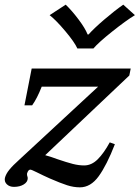

<svg xmlns="http://www.w3.org/2000/svg" viewBox="-36 -792 599 824"><path d="M177 -727 246 -772Q273 -746 301.5 -708Q330 -670 340 -644H344Q367 -670 412 -708.5Q457 -747 493 -772L543 -727Q505 -704 446 -657Q387 -610 365 -584H296Q284 -611 244.5 -658Q205 -705 177 -727ZM178 -26Q151 -38 121 -53Q99 -64 94 -64Q85 -64 80 -47V-43Q80 -39 81.5 -35Q83 -31 83 -27Q83 -11 66 -0.5Q49 10 24 10Q5 10 -6.5 -1Q-18 -12 -15 -28Q-11 -45 4 -63.5Q19 -82 47 -107L385 -420H143Q123 -369 102 -340H69L100 -498H525L519 -468L158 -126Q170 -123 186 -117.5Q202 -112 210 -109Q251 -95 276.5 -88.5Q302 -82 325 -82Q357 -82 383.5 -108.5Q410 -135 435 -181L457 -173Q422 -83 387.5 -35.5Q353 12 307 12Q280 12 252 3Q224 -6 178 -26Z"/></svg>

Font: Trirong
Style: Bold Italic
Weight: 700
Italic angle: -12°
Designer: Katatrad Team
Foundry: CadsonDemak
Version: Version 1.001